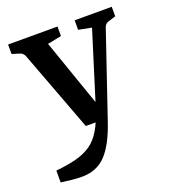

<svg xmlns="http://www.w3.org/2000/svg" viewBox="-115 -504 692 778"><g transform="rotate(-20 230.5 -115.0)"><path d="M17 129Q67 124 104 114.5Q141 105 168.5 86.5Q196 68 216.5 33.5Q237 -1 254 -55L351 -366L295 -377V-418H455V-377L426 -368Q418 -366 412.5 -361.5Q407 -357 404 -349L281 13Q251 103 211 145.5Q171 188 107 188Q85 188 62 185.5Q39 183 17 180ZM258 0H191L60 -349Q54 -364 38 -368L8 -377V-418H221V-377L161 -365L276 -35Z"/></g></svg>

Font: Yrsa Medium
Style: Regular
Weight: 500
Designer: Anna Giedrys (Yrsa+Rasa design), David Brezina (Yrsa art-direction, Rasa art-direction, design)
Foundry: Rosetta Type Foundry
Version: Version 2.004